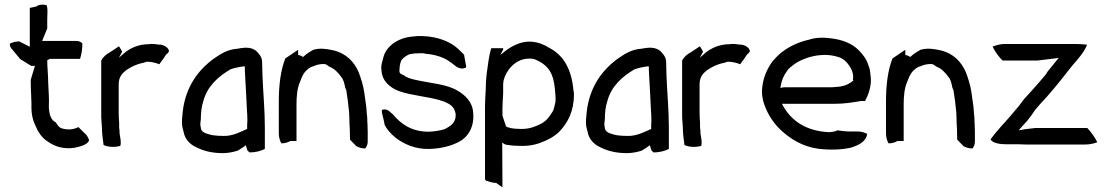

<svg xmlns="http://www.w3.org/2000/svg" viewBox="-20 -644 4774 825"><path d="M22 -456C22 -445 27 -436 33 -431L67 -390L114 -361H130C123 -340 119 -322 112 -301C112 -277 113 -254 114 -231C114 -214 116 -200 115 -183C115 -155 120 -130 130 -109C143 -78 159 -51 188 -34C215 -15 252 -2 300 -9C324 -14 356 -22 363 -41C359 -54 351 -67 341 -74L317 -98C296 -87 269 -84 241 -94C231 -100 226 -108 220 -118C199 -128 192 -151 190 -181V-190C191 -204 190 -218 190 -231L187 -291C187 -324 183 -353 183 -385L194 -391H324C330 -410 334 -433 334 -457C329 -463 320 -468 309 -468H161L183 -522V-560L184 -597C184 -605 183 -613 181 -621C167 -626 146 -625 136 -616L108 -610V-443L63 -466C47 -466 32 -462 22 -456Z M415 -151C415 -142 415 -134 416 -125C416 -116 418 -106 418 -97C418 -70 422 -46 425 -21C445 -11 475 -11 497 -17C502 -35 496 -53 494 -70L493 -90C492 -92 492 -94 492 -95V-116C491 -130 490 -145 490 -159V-282C490 -314 506 -330 523 -343C544 -357 567 -369 596 -374L611 -379C632 -379 651 -373 665 -368C669 -375 674 -382 680 -389L694 -410C699 -413 703 -418 706 -423C707 -432 695 -448 671 -452H666C651 -454 634 -457 618 -454C575 -454 539 -437 514 -416C511 -414 509 -411 506 -409L491 -396L505 -422C500 -429 497 -438 491 -445L452 -419C437 -412 422 -398 415 -384Z M763 -101C765 -92 767 -85 769 -77C774 -47 796 -24 820 -13C852 4 890 14 937 14C957 14 982 10 1002 3C1010 -2 1018 -7 1024 -11L1036 -20L1044 4C1047 6 1050 8 1052 11C1077 11 1101 5 1118 -4V-96C1118 -170 1111 -242 1108 -315L1107 -348C1106 -390 1109 -395 1084 -422C1062 -445 1025 -438 1022 -438C1016 -438 1009 -436 1003 -435C958 -432 931 -414 900 -393C832 -344 777 -271 765 -163C763 -142 760 -119 763 -101ZM841 -106C840 -115 843 -125 843 -133C843 -158 846 -187 853 -207C870 -274 918 -315 970 -346C985 -352 1011 -357 1028 -359C1029 -359 1030 -358 1032 -359V-342C1034 -304 1036 -270 1038 -233C1038 -217 1041 -188 1041 -172C1042 -157 1043 -143 1043 -127L1042 -108V-90C1017 -79 979 -58 939 -60C923 -60 907 -61 894 -63C877 -67 849 -72 844 -89C843 -95 842 -101 841 -106Z M1178 -71C1178 -54 1183 -38 1189 -28C1204 -28 1217 -32 1227 -38H1254V-197C1254 -228 1257 -266 1269 -292C1274 -305 1280 -322 1289 -333C1296 -342 1312 -357 1326 -359C1338 -365 1353 -369 1372 -369C1382 -369 1388 -362 1394 -358C1416 -350 1432 -333 1445 -315C1455 -304 1460 -287 1463 -268L1468 -256C1473 -226 1477 -194 1480 -162L1481 -138C1481 -121 1482 -106 1483 -90C1483 -74 1484 -59 1484 -44L1511 -16C1520 -11 1534 -6 1549 -6C1554 -11 1560 -22 1560 -34V-78C1560 -89 1559 -100 1559 -111C1558 -120 1558 -129 1558 -138C1556 -153 1555 -168 1554 -184C1551 -203 1548 -227 1545 -248C1541 -276 1531 -308 1521 -334C1502 -378 1468 -415 1411 -428C1379 -435 1355 -438 1326 -430C1315 -424 1306 -418 1296 -411L1282 -399C1273 -407 1264 -406 1261 -408V-430L1206 -393C1186 -343 1178 -279 1178 -208Z M1619 -344C1621 -295 1656 -267 1696 -252C1747 -234 1817 -229 1868 -214C1879 -210 1889 -208 1898 -203C1922 -192 1933 -180 1938 -154C1940 -116 1916 -102 1890 -89C1872 -83 1847 -79 1822 -78C1747 -78 1701 -113 1668 -153C1664 -156 1661 -159 1657 -162C1646 -175 1628 -176 1621 -171C1620 -165 1621 -159 1623 -152L1629 -127L1633 -107C1642 -89 1658 -70 1680 -52C1714 -26 1763 -2 1826 -4C1878 -6 1917 -17 1949 -33C1996 -56 2019 -105 2013 -161C2010 -207 1978 -236 1945 -255C1901 -282 1827 -287 1769 -300C1747 -305 1729 -309 1715 -321C1699 -326 1694 -331 1697 -348V-354C1698 -364 1701 -379 1706 -387C1713 -395 1730 -410 1745 -412C1755 -414 1767 -415 1781 -415H1798C1801 -415 1805 -414 1809 -413C1837 -411 1865 -404 1887 -394C1909 -384 1925 -369 1942 -357C1963 -343 1987 -352 1983 -359L1974 -409C1967 -415 1957 -427 1944 -438C1914 -464 1862 -487 1796 -489H1773C1766 -488 1759 -488 1752 -487C1691 -482 1636 -445 1626 -392C1622 -377 1616 -362 1619 -344Z M2064 124C2064 130 2069 134 2075 134C2090 140 2103 142 2112 142L2139 161L2138 -32C2144 -26 2153 -21 2163 -21C2182 -18 2204 -17 2225 -17C2252 -17 2275 -21 2298 -29C2331 -41 2361 -56 2384 -79C2419 -116 2446 -165 2446 -236V-245C2445 -249 2445 -252 2444 -256C2436 -346 2402 -407 2339 -439C2317 -453 2292 -463 2262 -465C2217 -468 2176 -444 2150 -424C2143 -418 2137 -413 2130 -408L2142 -431V-437H2091C2080 -403 2077 -365 2071 -326C2069 -304 2067 -281 2067 -257C2066 -233 2064 -213 2064 -187ZM2139 -147V-179C2139 -202 2141 -219 2142 -242V-280C2142 -286 2143 -293 2144 -299C2155 -343 2195 -390 2249 -392C2265 -393 2275 -391 2285 -386C2323 -369 2352 -343 2361 -286L2364 -265C2366 -246 2368 -227 2367 -208C2365 -196 2360 -176 2356 -167C2344 -146 2328 -125 2308 -114C2284 -101 2256 -90 2224 -90C2201 -90 2179 -91 2163 -97C2159 -97 2156 -100 2154 -102Z M2499 -101C2501 -92 2503 -85 2505 -77C2510 -47 2532 -24 2556 -13C2588 4 2626 14 2673 14C2693 14 2718 10 2738 3C2746 -2 2754 -7 2760 -11L2772 -20L2780 4C2783 6 2786 8 2788 11C2813 11 2837 5 2854 -4V-96C2854 -170 2847 -242 2844 -315L2843 -348C2842 -390 2845 -395 2820 -422C2798 -445 2761 -438 2758 -438C2752 -438 2745 -436 2739 -435C2694 -432 2667 -414 2636 -393C2568 -344 2513 -271 2501 -163C2499 -142 2496 -119 2499 -101ZM2577 -106C2576 -115 2579 -125 2579 -133C2579 -158 2582 -187 2589 -207C2606 -274 2654 -315 2706 -346C2721 -352 2747 -357 2764 -359C2765 -359 2766 -358 2768 -359V-342C2770 -304 2772 -270 2774 -233C2774 -217 2777 -188 2777 -172C2778 -157 2779 -143 2779 -127L2778 -108V-90C2753 -79 2715 -58 2675 -60C2659 -60 2643 -61 2630 -63C2613 -67 2585 -72 2580 -89C2579 -95 2578 -101 2577 -106Z M2911 -151C2911 -142 2911 -134 2912 -125C2912 -116 2914 -106 2914 -97C2914 -70 2918 -46 2921 -21C2941 -11 2971 -11 2993 -17C2998 -35 2992 -53 2990 -70L2989 -90C2988 -92 2988 -94 2988 -95V-116C2987 -130 2986 -145 2986 -159V-282C2986 -314 3002 -330 3019 -343C3040 -357 3063 -369 3092 -374L3107 -379C3128 -379 3147 -373 3161 -368C3165 -375 3170 -382 3176 -389L3190 -410C3195 -413 3199 -418 3202 -423C3203 -432 3191 -448 3167 -452H3162C3147 -454 3130 -457 3114 -454C3071 -454 3035 -437 3010 -416C3007 -414 3005 -411 3002 -409L2987 -396L3001 -422C2996 -429 2993 -438 2987 -445L2948 -419C2933 -412 2918 -398 2911 -384Z M3254 -253C3254 -238 3256 -224 3259 -211C3272 -164 3299 -120 3332 -88C3375 -47 3429 -14 3495 -5C3543 1 3592 0 3634 -9C3667 -19 3702 -34 3706 -69C3696 -74 3682 -79 3667 -79H3638C3617 -79 3596 -81 3578 -84C3570 -79 3556 -77 3542 -76C3441 -81 3376 -127 3340 -198H3567C3608 -198 3645 -204 3680 -210H3697C3710 -234 3724 -270 3722 -307L3719 -334C3718 -345 3715 -355 3711 -365C3702 -392 3687 -411 3669 -429C3641 -457 3601 -473 3553 -479C3521 -484 3483 -483 3458 -474C3399 -461 3344 -432 3308 -390C3301 -383 3294 -374 3289 -365C3269 -333 3256 -297 3254 -253ZM3333 -266C3338 -298 3347 -319 3363 -341C3370 -351 3379 -357 3389 -365C3430 -397 3513 -422 3582 -399C3604 -393 3620 -376 3631 -359C3640 -346 3645 -331 3646 -316C3646 -311 3645 -306 3645 -301L3647 -298C3631 -285 3615 -276 3590 -272L3567 -270C3560 -269 3553 -269 3546 -269H3352C3345 -269 3339 -268 3333 -266Z M3787 -71C3787 -54 3792 -38 3798 -28C3813 -28 3826 -32 3836 -38H3863V-197C3863 -228 3866 -266 3878 -292C3883 -305 3889 -322 3898 -333C3905 -342 3921 -357 3935 -359C3947 -365 3962 -369 3981 -369C3991 -369 3997 -362 4003 -358C4025 -350 4041 -333 4054 -315C4064 -304 4069 -287 4072 -268L4077 -256C4082 -226 4086 -194 4089 -162L4090 -138C4090 -121 4091 -106 4092 -90C4092 -74 4093 -59 4093 -44L4120 -16C4129 -11 4143 -6 4158 -6C4163 -11 4169 -22 4169 -34V-78C4169 -89 4168 -100 4168 -111C4167 -120 4167 -129 4167 -138C4165 -153 4164 -168 4163 -184C4160 -203 4157 -227 4154 -248C4150 -276 4140 -308 4130 -334C4111 -378 4077 -415 4020 -428C3988 -435 3964 -438 3935 -430C3924 -424 3915 -418 3905 -411L3891 -399C3882 -407 3873 -406 3870 -408V-430L3815 -393C3795 -343 3787 -279 3787 -208Z M4236 -45C4245 -29 4277 -24 4304 -24H4359C4368 -24 4378 -23 4388 -23H4642C4662 -23 4680 -27 4695 -33C4684 -55 4668 -77 4652 -94H4429C4414 -92 4400 -91 4386 -89L4357 -84C4368 -97 4380 -110 4394 -125C4406 -140 4417 -155 4428 -172C4444 -191 4461 -210 4478 -228C4516 -271 4553 -318 4589 -364C4613 -391 4640 -422 4651 -452C4619 -456 4587 -455 4554 -455H4296C4277 -455 4259 -449 4245 -444C4256 -421 4271 -400 4288 -384H4439L4529 -395C4513 -375 4497 -355 4481 -336C4478 -330 4475 -326 4472 -322C4456 -304 4437 -280 4421 -263L4381 -219C4373 -210 4367 -200 4360 -191C4333 -159 4308 -129 4280 -99C4264 -81 4250 -64 4236 -45Z"/></svg>

Font: SolarCharger
Style: 550
Weight: 400
Designer: Mew Too
Foundry: Cannot Into Space Fonts/KineticPlasma Fonts
Version: Version 1.100